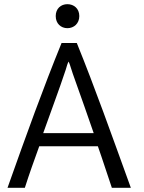

<svg xmlns="http://www.w3.org/2000/svg" viewBox="-20 -898 691 920"><path d="M607 2H516C464 -154 457 -175 449 -197H168C144 -131 120 -64 99 2H16C109 -260 187 -476 275 -692H348C436 -475 512 -260 607 2ZM429 -260C398 -349 369 -433 339 -516C323 -559 316 -588 309 -603C304 -596 300 -581 295 -564C263 -467 224 -365 187 -260ZM303 -763C272 -763 247 -785 247 -821C247 -857 272 -878 303 -878C334 -878 360 -857 360 -821C360 -785 334 -763 303 -763Z"/></svg>

Font: Repo Regular
Style: Regular
Weight: 400
Designer: Stefan Peev
Foundry: Context Ltd
Version: Version 1.502